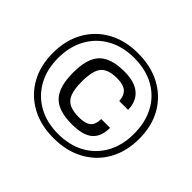

<svg xmlns="http://www.w3.org/2000/svg" viewBox="-164 -936 1179 1179"><g transform="rotate(45 425.5 -347.0)"><path d="M799.8 -348.6Q799.8 -237.8 752.9 -154.5Q706.1 -71.3 621.3 -25.1Q536.6 21 423.8 21Q312 21 228.3 -24.9Q144.5 -70.8 97.9 -153.3Q51.3 -235.8 51.3 -346.2Q51.3 -457 97.9 -540Q144.5 -623 228.3 -669.2Q312 -715.3 423.8 -715.3Q536.6 -715.3 621.3 -669.4Q706.1 -623.5 752.9 -541.3Q799.8 -459 799.8 -348.6ZM755.4 -347.2Q755.4 -446.3 715.8 -520.8Q676.3 -595.2 602.5 -636.7Q528.8 -678.2 426.3 -678.2Q327.1 -678.2 252.9 -636.7Q178.7 -595.2 137.5 -520.8Q96.2 -446.3 96.2 -347.2Q96.2 -248 137.5 -173.8Q178.7 -99.6 252.9 -58.3Q327.1 -17.1 426.3 -17.1Q525.4 -17.1 599.4 -58.3Q673.3 -99.6 714.4 -173.8Q755.4 -248 755.4 -347.2ZM548.8 -269.5H625.5Q625 -191.9 581.8 -155.3Q538.6 -118.7 442.4 -118.7Q326.7 -118.7 275.6 -172.4Q224.6 -226.1 224.6 -349.1Q224.6 -472.2 275.9 -524.4Q327.1 -576.7 442.9 -576.7Q532.2 -576.7 578.1 -537.8Q624 -499 625.5 -425.8H548.8Q544.9 -474.6 519 -495.1Q493.2 -515.6 440.9 -515.6Q362.8 -515.6 332 -479Q301.3 -442.4 301.3 -348.1Q301.3 -284.7 314.9 -247.8Q328.6 -210.9 360.1 -195.3Q391.6 -179.7 444.8 -179.7Q498.5 -179.7 523.2 -200Q547.9 -220.2 548.8 -269.5Z"/></g></svg>

Font: Metrophobic
Style: Regular
Weight: 400
Designer: Vernon Adams
Foundry: Vernon Adams
Version: Version 3.200; ttfautohint (v1.8.4.7-5d5b);gftools[0.9.23]